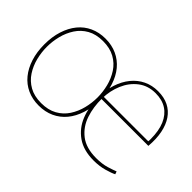

<svg xmlns="http://www.w3.org/2000/svg" viewBox="-83 -807 1095 1095"><g transform="rotate(45 464.0 -260.0)"><path d="M272 10Q221 10 179.5 -9Q138 -28 109 -63.5Q80 -99 64 -149Q48 -199 48 -260Q48 -321 64 -371Q80 -421 109 -456.5Q138 -492 179.5 -511Q221 -530 272 -530Q323 -530 364.5 -511Q406 -492 435.5 -456.5Q465 -421 481 -371Q497 -321 497 -260Q497 -199 481 -149Q465 -99 435.5 -63.5Q406 -28 364.5 -9Q323 10 272 10ZM272 -10Q328 -10 367.5 -32Q407 -54 431 -91Q455 -128 466 -172Q477 -216 477 -260Q477 -304 466 -348Q455 -392 431 -429Q407 -466 367.5 -488Q328 -510 272 -510Q216 -510 177 -488Q138 -466 114 -429Q90 -392 79 -348Q68 -304 68 -260Q68 -216 79 -172Q90 -128 114 -91Q138 -54 177 -32Q216 -10 272 -10ZM715 10Q633 10 580.5 -27Q528 -64 503.5 -125.5Q479 -187 479 -262Q479 -323 495 -372Q511 -421 540 -456.5Q569 -492 608.5 -511Q648 -530 696 -530Q745 -530 781 -512Q817 -494 840 -460Q863 -426 872.5 -378Q882 -330 877 -270H494L499 -274Q498 -205 518 -145Q538 -85 586 -47.5Q634 -10 716 -10Q764 -10 799.5 -21Q835 -32 852 -39L858 -22Q839 -12 800 -1Q761 10 715 10ZM495 -288H858Q859 -294 859 -299.5Q859 -305 859 -307Q859 -374 839.5 -419.5Q820 -465 783.5 -488.5Q747 -512 694 -512Q633 -512 589.5 -478.5Q546 -445 523 -391Q500 -337 499 -275Z"/></g></svg>

Font: Murecho Thin Thin
Style: Regular
Weight: 250
Version: Version 1.010